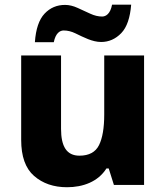

<svg xmlns="http://www.w3.org/2000/svg" viewBox="-20 -784 703 814"><path d="M208 -605C215.8 -643.6 233.9 -654.8 250 -654.8C266.1 -654.8 282.7 -650.9 299.8 -642.6C334.5 -626 371.6 -606 408.7 -606C441.4 -606 470.2 -618.7 494.1 -643.6C518.1 -668.5 531.7 -709 536.1 -764.2H455.1C447.8 -725.1 428.7 -713.9 413.1 -713.9C397 -713.9 379.9 -717.8 362.3 -726.1C344.7 -733.9 327.1 -742.2 309.1 -750.5C291 -758.8 272.9 -763.2 255.9 -763.2C221.2 -763.2 192.4 -751 168.9 -726.1C145.5 -701.2 131.8 -661.1 127.9 -605ZM421.9 -548.8V-298.8C421.9 -242.2 414.6 -198.7 399.9 -168.9C385.3 -139.2 357.4 -124 316.9 -124C262.2 -124 238.8 -163.6 238.8 -237.8V-548.8H69.8V-190.9C69.8 -121.1 87.9 -69.8 124.5 -38.1C161.1 -6.3 207.5 9.8 264.2 9.8C332 9.8 396 -13.7 431.2 -69.8H440.9L462.9 0H590.8V-548.8Z"/></svg>

Font: Noto Reveo Sans
Style: Regular
Weight: 800
Designer: Monotype Design Team
Foundry: Monotype Imaging Inc.
Version: Version 2.007